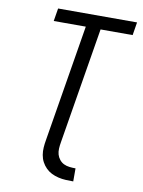

<svg xmlns="http://www.w3.org/2000/svg" viewBox="-100 -803 800 1073"><g transform="rotate(10 300.0 -266.5)"><path d="M392 202Q371 202 349.5 201Q328 200 307 195Q286 190 268 181Q250 172 235.5 157.5Q221 143 211.5 125Q202 107 198.5 86Q195 65 196.5 43.5Q198 22 202 0L311 -662H129L141 -735H589L577 -661H395L286 0Q283 17 282 35Q281 53 285.5 68.5Q290 84 300.5 97Q311 110 325.5 117Q340 124 357.5 126Q375 128 392 128Z"/></g></svg>

Font: Iosevka Curly Extended Oblique
Style: Regular
Weight: 400
Width: 7
Italic angle: -9°
Monospace: yes
Designer: Belleve Invis
Foundry: Belleve Invis
Version: Version 11.1.0; ttfautohint (v1.8.3)